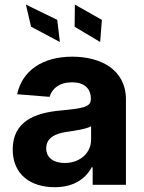

<svg xmlns="http://www.w3.org/2000/svg" viewBox="-20 -797 620 828"><path d="M215.9 10.3C296.5 10.3 348.7 -24.9 375.4 -75.6H379.6V0H523.1V-367.9C523.1 -497.9 413 -552.6 291.5 -552.6C160.9 -552.6 74.9 -490.1 54 -390.6L193.9 -379.3C204.2 -415.5 236.5 -442.1 290.8 -442.1C342.3 -442.1 371.8 -416.2 371.8 -371.4V-369.3C371.8 -334.2 334.5 -329.5 239.7 -320.3C131.7 -310.4 34.8 -274.1 34.8 -152.3C34.8 -44.4 111.9 10.3 215.9 10.3ZM267.8 -228.3C300.8 -233 354.8 -240.8 372.9 -252.8V-195C372.9 -137.8 325.6 -94.1 259.2 -94.1C212.7 -94.1 179.3 -115.8 179.3 -157.3C179.3 -199.9 214.5 -220.9 267.8 -228.3ZM91.6 -777.3 114 -681.8 238.3 -615.8 226.9 -711.3ZM301.8 -681.8 411.9 -615.8 419.4 -711.3 302.9 -777.3Z"/></svg>

Font: Inter-Hewn
Style: Bold
Weight: 700
Designer: Rasmus Andersson
Foundry: rsms
Version: Version 3.012;git-f93a4a705